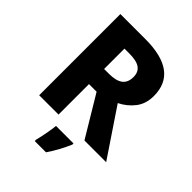

<svg xmlns="http://www.w3.org/2000/svg" viewBox="-260 -843 1194 1194"><g transform="rotate(45 336.5 -246.5)"><path d="M304 -714Q592 -714 592 -501Q592 -432 555.5 -385Q519 -338 464 -311L673 0H482L321 -268H254V0H84V-714ZM297 -580H254V-401H297Q358 -401 388.5 -423.5Q419 -446 419 -495Q419 -538 390 -559Q361 -580 297 -580ZM447 71Q431 108 411.5 144.5Q392 181 365 221H266V208Q274 177 282 134.5Q290 92 293 61H447Z"/></g></svg>

Font: Noto Sans Myanmar ExtraBold
Style: Regular
Weight: 800
Designer: Monotype Design Team
Foundry: Monotype Imaging Inc.
Version: Version 2.107; ttfautohint (v1.8.4.7-5d5b)